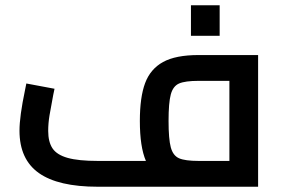

<svg xmlns="http://www.w3.org/2000/svg" viewBox="-20 -709 1083 729"><path d="M960 -500V0H351Q201 0 127.5 -52Q54 -104 54 -213Q54 -267 75 -367L80 -392L187 -372L182 -348Q173 -301 168 -271Q163 -241 163 -212Q163 -170 179.5 -145.5Q196 -121 237 -109.5Q278 -98 351 -98H534Q511 -151 511 -250Q511 -340 531 -393.5Q551 -447 599 -473.5Q647 -500 734 -500ZM734 -98H851V-402H734Q683 -402 660 -392Q637 -382 628.5 -350.5Q620 -319 620 -250Q620 -181 628.5 -149.5Q637 -118 660 -108Q683 -98 734 -98ZM705 -689H814V-573H705Z"/></svg>

Font: Cairo SemiBold
Style: Regular
Weight: 600
Designer: Mohamed Gaber, Accademia di Belle Arti di Urbino and others
Foundry: Kief Type Foundry, Accademia di Belle Arti di Urbino and others
Version: Version 3.011